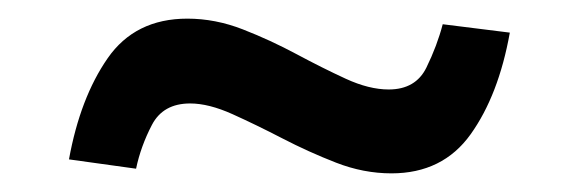

<svg xmlns="http://www.w3.org/2000/svg" viewBox="-20 -420 620 206"><path d="M400 -234Q370 -234 340.5 -245.5Q311 -257 283 -271.5Q255 -286 229.5 -297.5Q204 -309 184 -309Q155 -309 143 -286Q131 -263 126 -239L54 -249Q66 -315 95.5 -357.5Q125 -400 181 -400Q211 -400 240.5 -388.5Q270 -377 298 -362Q326 -347 351 -335.5Q376 -324 397 -324Q426 -324 437.5 -347.5Q449 -371 455 -394L527 -385Q515 -318 485 -276Q455 -234 400 -234Z"/></svg>

Font: Murecho Thin SemiBold
Style: Regular
Weight: 600
Version: Version 1.010